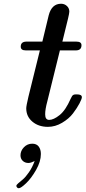

<svg xmlns="http://www.w3.org/2000/svg" viewBox="-20 -666 457 1025"><path d="M165 193.8Q145 203.6 132.3 204.1Q113.3 204.1 101.3 192.6Q89.4 181.2 89.4 163.1Q89.4 139.2 107.7 120.1Q126 101.1 152.3 101.1Q175.3 101.1 186.8 116.5Q198.2 131.8 198.2 156.2Q198.2 196.3 172.6 241.2Q147 286.1 119.1 312.5Q91.3 338.9 80.1 338.9Q75.2 338.9 71.3 335Q67.4 331.1 67.4 325.9Q67.4 320.8 77.9 312Q88.4 303.2 102.3 291.5Q116.2 279.8 134.3 253.9Q152.3 228 165 193.8ZM90.8 -417Q90.8 -442.9 119.1 -443.8H206.1Q213.9 -479 240.2 -585Q256.3 -646 306.2 -646Q324.2 -646 337.2 -634Q350.1 -622.1 350.1 -604Q350.1 -596.2 343.5 -568.1Q336.9 -540 326.9 -500.5Q316.9 -460.9 313 -443.8H388.2Q415 -443.8 415 -424.8Q415 -397.9 387.2 -397H299.8L232.9 -126Q220.7 -81.1 221.2 -55.2Q221.2 -26.4 242.2 -25.9Q266.1 -25.9 298.1 -51.5Q330.1 -77.1 356.9 -138.2Q361.8 -147.9 364.5 -152.6Q367.2 -157.2 372.1 -159.7Q377 -162.1 384.8 -162.1H391.1Q417 -162.1 417 -147Q417 -138.2 404.1 -113.5Q391.1 -88.9 369.6 -60.5Q348.1 -32.2 311.5 -10.5Q274.9 11.2 235.8 11.2Q186 11.2 153.1 -16.4Q120.1 -43.9 120.1 -87.9Q120.1 -100.1 131.8 -149.9L192.9 -397H117.2Q90.8 -397 90.8 -417Z"/></svg>

Font: CMU Serif
Style: BoldItalic
Weight: 700
Italic angle: -14.04°
Version: Version 0.7.0